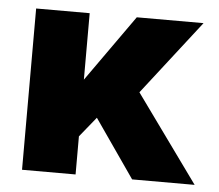

<svg xmlns="http://www.w3.org/2000/svg" viewBox="-42 -547 677 593"><g transform="rotate(5 296.0 -250.0)"><path d="M46.9 -500H212.9V-293.9L358.9 -500H565.9L387.2 -270L582 0H388.2L263.2 -180.2L212.9 -118.2V0H46.9Z"/></g></svg>

Font: Overused Grotesk ExtraBold
Style: Regular
Weight: 800
Version: Version 0.002